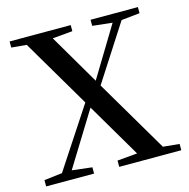

<svg xmlns="http://www.w3.org/2000/svg" viewBox="-107 -840 930 944"><g transform="rotate(-15 357.5 -367.5)"><path d="M436 -704 537 -693 383 -439 233 -695 335 -704V-735H24V-704L101 -697L306 -349L105 -43L13 -32V0H257V-32L155 -44L324 -318L487 -41L385 -32V0H701V-32L618 -40L400 -410L583 -694L677 -704V-735H436Z"/></g></svg>

Font: Noto Serif SC SemiBold
Style: Regular
Weight: 600
Designer: Ryoko NISHIZUKA 西塚涼子 (kana & ideographs); Frank Grießhammer (Latin, Greek & Cyrillic); Wenlong ZHANG 张文龙 (bopomofo); San
Foundry: Adobe
Version: Version 2.001;hotconv 1.1.0;makeotfexe 2.6.0